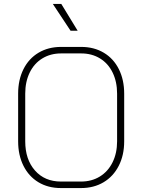

<svg xmlns="http://www.w3.org/2000/svg" viewBox="-20 -946 722 974"><path d="M72 -229V-471Q72 -541 99 -595Q126 -649 175.5 -678.5Q225 -708 290 -708H392Q457 -708 506.5 -678.5Q556 -649 583 -595Q610 -541 610 -471V-229Q610 -159 582.5 -105Q555 -51 505.5 -21.5Q456 8 391 8H289Q224 8 175 -21.5Q126 -51 99 -105Q72 -159 72 -229ZM391 -25Q445 -25 486.5 -50.5Q528 -76 551 -122.5Q574 -169 574 -229V-471Q574 -531 551.5 -577.5Q529 -624 487.5 -649.5Q446 -675 392 -675H290Q236 -675 194.5 -649.5Q153 -624 130.5 -577.5Q108 -531 108 -471V-229Q108 -137 157.5 -81Q207 -25 289 -25ZM248 -926H291L374 -790H338Z"/></svg>

Font: Bai Jamjuree ExtraLight
Style: Regular
Weight: 275
Designer: Katatrad Aksorn Co.,Ltd.
Foundry: Cadson Demak Co.,Ltd.
Version: Version 1.000; ttfautohint (v1.6)